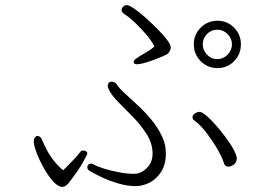

<svg xmlns="http://www.w3.org/2000/svg" viewBox="-20 -730 1040 750"><path d="M583 -548Q574 -568 553.5 -592.5Q533 -617 509 -640Q485 -663 463 -677Q455 -683 455 -691Q455 -698 461 -704Q467 -710 476 -710Q484 -710 504 -696.5Q524 -683 548 -661.5Q572 -640 595 -617Q618 -594 632.5 -574.5Q647 -555 647 -545Q647 -538 643.5 -531.5Q640 -525 637 -522Q634 -518 618 -511Q602 -504 582 -496.5Q562 -489 543.5 -484Q525 -479 516 -479Q502 -479 502 -488Q502 -496 516 -504Q527 -512 547.5 -523.5Q568 -535 583 -548ZM829 -464Q791 -464 764 -491Q737 -518 737 -557Q737 -595 764 -622Q791 -649 829 -649Q868 -649 894.5 -622Q921 -595 921 -557Q921 -518 894.5 -491Q868 -464 829 -464ZM829 -499Q852 -499 869 -516.5Q886 -534 886 -557Q886 -580 869 -597Q852 -614 829 -614Q805 -614 788.5 -597Q772 -580 772 -557Q772 -534 788.5 -516.5Q805 -499 829 -499ZM440 -395Q448 -383 469.5 -363.5Q491 -344 518 -319Q545 -294 570 -264Q595 -234 611.5 -200.5Q628 -167 628 -131Q628 -88 610 -59.5Q592 -31 565 -17Q538 -3 510 -3Q478 -3 443.5 -13Q409 -23 379 -37Q349 -51 329 -63Q321 -69 321 -77Q321 -82 325 -86.5Q329 -91 336 -91Q342 -91 347 -87Q359 -80 386 -71.5Q413 -63 445 -57Q477 -51 502 -51Q531 -51 553.5 -73.5Q576 -96 576 -130Q576 -169 553.5 -205Q531 -241 499.5 -273Q468 -305 440.5 -333Q413 -361 404 -383Q401 -389 401 -394Q401 -411 417 -411Q422 -411 428.5 -407.5Q435 -404 440 -395ZM892 -86Q888 -84 882.5 -81.5Q877 -79 871 -79Q867 -79 862 -82Q857 -85 855 -92Q848 -115 829.5 -147Q811 -179 787.5 -210Q764 -241 740 -259Q732 -264 732 -272Q732 -281 741.5 -287Q751 -293 760 -293Q770 -293 791.5 -273.5Q813 -254 837 -225Q861 -196 880 -167Q899 -138 904 -118Q905 -116 905 -111Q905 -103 901 -95.5Q897 -88 892 -86ZM112 -177Q112 -188 116.5 -193.5Q121 -199 126 -199Q139 -199 145 -182Q151 -167 162.5 -145Q174 -123 191 -101.5Q208 -80 227 -65Q243 -82 261.5 -100Q280 -118 294 -137Q297 -142 306 -142Q311 -142 316 -139Q321 -136 321 -130Q321 -126 302.5 -93.5Q284 -61 249 -16Q236 0 224 0Q207 0 188 -21Q169 -42 152 -72Q135 -102 124 -130.5Q113 -159 112 -174Z"/></svg>

Font: Moon Stars Kai HW Light
Style: Regular
Weight: 300
Designer: GuiWonder
Version: Version 1.101